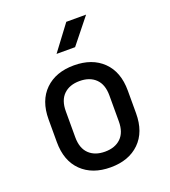

<svg xmlns="http://www.w3.org/2000/svg" viewBox="-143 -889 886 1002"><g transform="rotate(-20 300.0 -388.5)"><path d="M300 8Q199 8 139.5 -50Q80 -108 80 -212V-338Q80 -442 139.5 -500Q199 -558 300 -558Q401 -558 460.5 -500Q520 -442 520 -338V-212Q520 -108 460.5 -50Q401 8 300 8ZM300 -79Q356 -79 388.5 -110.5Q421 -142 421 -203V-347Q421 -408 388.5 -439.5Q356 -471 300 -471Q244 -471 211.5 -439.5Q179 -408 179 -347V-203Q179 -142 211.5 -110.5Q244 -79 300 -79ZM236 -645 341 -785H451L339 -645Z"/></g></svg>

Font: JetBrains Mono NL Medium
Style: Regular
Weight: 500
Monospace: yes
Designer: Philipp Nurullin, Konstantin Bulenkov
Foundry: JetBrains
Version: Version 2.305; ttfautohint (v1.8.4.7-5d5b)